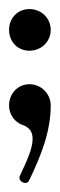

<svg xmlns="http://www.w3.org/2000/svg" viewBox="-20 -149 132 424"><path d="M45 248C70 196 92 142 92 84C92 58 71 37 45 37C19 37 0 58 0 84C0 103 12 121 30 127C47 133 52 144 52 158C52 180 38 209 24 239C23 241 23 242 23 244C23 250 30 255 36 255C40 255 43 253 45 248ZM0 -83C0 -57 19 -37 45 -37C71 -37 92 -57 92 -83C92 -109 71 -129 45 -129C19 -129 0 -109 0 -83Z"/></svg>

Font: Ekmelos
Style: Regular
Weight: 500
Designer: Thomas Richter (thomas-richter@aon.at)
Version: Version 2.58